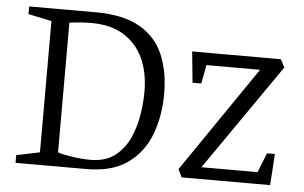

<svg xmlns="http://www.w3.org/2000/svg" viewBox="-46 -678 1182 746"><g transform="rotate(5 545.0 -305.0)"><path d="M39 0V-30L130 -49V-561L39 -580V-610H298Q405 -610 469.5 -573.5Q534 -537 562.5 -471Q591 -405 591 -318Q591 -231 563.5 -158.5Q536 -86 475.5 -43Q415 0 314 0ZM327 -37Q386 -37 423 -65.5Q460 -94 479.5 -138Q499 -182 506.5 -230Q514 -278 514 -318Q514 -394 488 -449.5Q462 -505 411.5 -536Q361 -567 286 -567Q260 -567 237 -565Q214 -563 200 -561V-55Q220 -48 258 -42.5Q296 -37 327 -37ZM687 0 672 -31 954 -443H745L731 -370H697L685 -491H1031L1047 -460L760 -46H979L1009 -122H1040L1032 0Z"/></g></svg>

Font: Manuale Light
Style: Regular
Weight: 300
Designer: Eduardo Tunni / Pablo Cosgaya
Foundry: Eduardo Tunni / Pablo Cosgaya
Version: Version 1.002